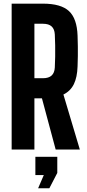

<svg xmlns="http://www.w3.org/2000/svg" viewBox="-20 -820 478 1053"><path d="M43.9 0V-800H215.4Q314.1 -800 358.1 -759.3Q402.1 -718.7 405.4 -624.8Q406.6 -591.7 406.9 -565.1Q407.3 -538.5 406.9 -512.6Q406.6 -486.7 405.4 -456Q403.5 -396 385 -358.3Q366.6 -320.6 327.8 -301.6L417.8 0H285.3L210 -280.7H168.7V0ZM168.7 -391H215.2Q247.4 -391 263.3 -406Q279.1 -420.9 280.6 -449.5Q282.1 -478.5 282.6 -509.5Q283.1 -540.4 282.6 -571.3Q282.1 -602.2 280.6 -631.2Q279.1 -660.2 263.3 -674.9Q247.6 -689.7 215.4 -689.7H168.7ZM189 212.6 220.3 140H174V40H294.2V128.4L250.6 212.6Z"/></svg>

Font: Big Shoulders Display SC Thin
Style: Regular
Weight: 100
Designer: Patric King
Foundry: XO Type Co
Version: Version 2.002